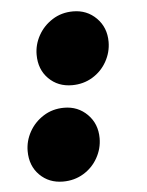

<svg xmlns="http://www.w3.org/2000/svg" viewBox="-44 -559 467 609"><g transform="rotate(-5 189.0 -254.5)"><path d="M84 -395Q84 -427 100 -456Q116 -485 145 -503.5Q174 -522 211 -522Q255 -522 285 -492Q315 -462 315 -416Q315 -383 298.5 -353.5Q282 -324 253 -306.5Q224 -289 188 -289Q143 -289 113.5 -318.5Q84 -348 84 -395ZM29 -93Q29 -125 45 -154Q61 -183 90 -201.5Q119 -220 156 -220Q200 -220 230 -190Q260 -160 260 -114Q260 -81 243.5 -51.5Q227 -22 198 -4.5Q169 13 133 13Q88 13 58.5 -16.5Q29 -46 29 -93Z"/></g></svg>

Font: Nebula Sans Black
Style: Regular
Weight: 900
Italic angle: -9°
Designer: Paul D. Hunt for Adobe (as Source Sans)
Foundry: Nebula Entertainment & Broadcasting LLC
Version: Version 1.010